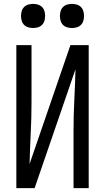

<svg xmlns="http://www.w3.org/2000/svg" viewBox="-20 -967 540 987"><path d="M64 0V-735H142V-441Q142 -362 138 -283Q134 -204 132 -124L342 -735H436V0H358V-294Q358 -373 362 -452Q366 -531 368 -611L158 0ZM350 -823Q338 -823 325.5 -826.5Q313 -830 304 -839Q295 -848 291.5 -860.5Q288 -873 288 -885Q288 -897 291.5 -909.5Q295 -922 304 -931Q313 -940 325.5 -943.5Q338 -947 350 -947Q362 -947 374.5 -943.5Q387 -940 396 -931Q405 -922 408.5 -909.5Q412 -897 412 -885Q412 -873 408.5 -860.5Q405 -848 396 -839Q387 -830 374.5 -826.5Q362 -823 350 -823ZM150 -823Q138 -823 125.5 -826.5Q113 -830 104 -839Q95 -848 91.5 -860.5Q88 -873 88 -885Q88 -897 91.5 -909.5Q95 -922 104 -931Q113 -940 125.5 -943.5Q138 -947 150 -947Q162 -947 174.5 -943.5Q187 -940 196 -931Q205 -922 208.5 -909.5Q212 -897 212 -885Q212 -873 208.5 -860.5Q205 -848 196 -839Q187 -830 174.5 -826.5Q162 -823 150 -823Z"/></svg>

Font: Iosevka
Style: Regular
Weight: 400
Monospace: yes
Designer: Belleve Invis
Foundry: Belleve Invis
Version: Version 33.2.3; ttfautohint (v1.8.4)